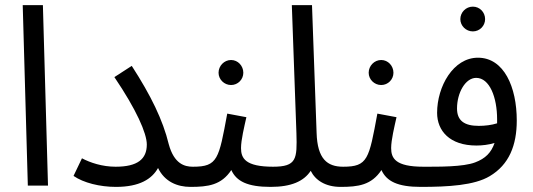

<svg xmlns="http://www.w3.org/2000/svg" viewBox="-20 -727 2086 752"><path d="M89 0H168L148 -707H69Z M433 -74C380 -74 333 -90 301 -107L268 -38C307 -11 371 5 434 5C527 5 575 -26 599 -69C625 -15 675 5 726 5C758 5 776 -15 776 -37C776 -58 763 -74 735 -74C703 -74 662 -85 641 -162C618 -257 571 -353 496 -469L428 -425C514 -298 555 -205 555 -161C555 -104 519 -74 433 -74Z M885 -394C912 -394 933 -416 933 -442C933 -469 912 -492 885 -492C858 -492 836 -469 836 -442C836 -416 858 -394 885 -394ZM726 5C795 5 847 -2 886 -61C906 -17 949 5 1040 5C1072 5 1090 -15 1090 -37C1090 -58 1078 -74 1050 -74C941 -74 924 -107 924 -147C924 -179 937 -232 945 -268L870 -282C837 -104 833 -74 736 -74Z M1040 5C1121 5 1170 -17 1197 -58C1215 -21 1255 5 1314 5C1346 5 1364 -15 1364 -37C1364 -58 1352 -74 1324 -74C1262 -74 1223 -104 1220 -207L1202 -707H1123L1141 -205C1144 -104 1142 -74 1049 -74Z M1473 -394C1500 -394 1521 -416 1521 -442C1521 -469 1500 -492 1473 -492C1446 -492 1424 -469 1424 -442C1424 -416 1446 -394 1473 -394ZM1314 5C1383 5 1435 -2 1474 -61C1494 -17 1537 5 1628 5C1660 5 1678 -15 1678 -37C1678 -58 1666 -74 1638 -74C1529 -74 1512 -107 1512 -147C1512 -179 1525 -232 1533 -268L1458 -282C1425 -104 1421 -74 1324 -74Z M1832 -604C1859 -604 1880 -626 1880 -652C1880 -679 1859 -701 1832 -701C1805 -701 1783 -679 1783 -652C1783 -626 1805 -604 1832 -604ZM1628 5C1736 5 1838 -1 1898 -37C1974 -82 2004 -158 2004 -255C2004 -386 1954 -501 1852 -501C1755 -501 1692 -388 1692 -285C1692 -215 1741 -157 1846 -157C1869 -157 1894 -160 1917 -167C1904 -129 1881 -106 1841 -91C1794 -73 1699 -74 1638 -74ZM1770 -302C1770 -364 1803 -422 1845 -422C1898 -422 1927 -345 1927 -260C1927 -255 1927 -249 1927 -244C1905 -237 1879 -234 1855 -234C1798 -234 1770 -255 1770 -302Z"/></svg>

Font: Noto Sans Arabic UI SmCn
Style: Regular
Weight: 400
Width: 4
Designer: Monotype Design Team, Nadine Chahine and Nizar Qandah
Foundry: Monotype Imaging Inc.
Version: Version 2.010